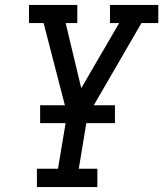

<svg xmlns="http://www.w3.org/2000/svg" viewBox="-20 -755 659 775"><path d="M129 0V-74H214L251 -295L156 -662H97V-735H292V-662H245L308 -399L461 -662H424V-735H619V-662H551L333 -286L298 -74H373V0ZM444 -258H142V-330H444Z"/></svg>

Font: Iosevka Slab Extended
Style: Italic
Weight: 400
Width: 7
Italic angle: -9°
Monospace: yes
Designer: Belleve Invis
Foundry: Belleve Invis
Version: Version 11.1.0; ttfautohint (v1.8.3)